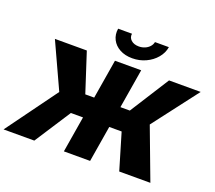

<svg xmlns="http://www.w3.org/2000/svg" viewBox="-178 -1155 1524 1361"><g transform="rotate(20 584.0 -474.5)"><path d="M746.1 -727.5 625.5 0H427.7L548.3 -727.5ZM-27.3 0 252.9 -384.3 95.2 -727.5H335.9L432.1 -431.6H768.1L956.1 -727.5H1194.8L934.6 -387.2L1080.1 0H845.2L764.2 -272.5H381.3L204.6 0ZM656.2 -785.6Q601.6 -785.6 561.8 -807.4Q522 -829.1 503.2 -866.2Q484.4 -903.3 491.7 -948.7H596.2Q591.3 -919.9 613 -900.1Q634.8 -880.4 671.9 -880.4Q696.3 -880.4 717.3 -889.4Q738.3 -898.4 752.2 -914.1Q766.1 -929.7 769.5 -948.7H874.5Q867.2 -903.3 835.9 -866.2Q804.7 -829.1 757.8 -807.4Q710.9 -785.6 656.2 -785.6Z"/></g></svg>

Font: Inter 18pt Black
Style: Italic
Weight: 900
Italic angle: -9.3988°
Designer: Rasmus Andersson
Foundry: rsms
Version: Version 4.001;git-66647c0bb